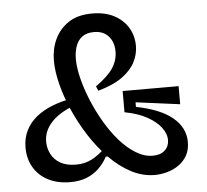

<svg xmlns="http://www.w3.org/2000/svg" viewBox="-50 -727 854 793"><g transform="rotate(-5 377.0 -330.5)"><path d="M561 13Q510 13 462.5 -12Q415 -37 373 -80Q331 -123 297 -176Q263 -229 238 -285.5Q213 -342 199.5 -396Q186 -450 186 -493Q186 -542 205 -582.5Q224 -623 262 -648.5Q300 -674 360 -674Q414 -674 451.5 -654Q489 -634 509 -600.5Q529 -567 529 -525Q529 -491 512.5 -458.5Q496 -426 459 -399Q422 -372 358 -354L350 -373Q400 -408 421.5 -440Q443 -472 443 -510Q443 -548 421.5 -572.5Q400 -597 361 -597Q331 -597 312.5 -583.5Q294 -570 285.5 -546Q277 -522 277 -492Q277 -457 288 -412.5Q299 -368 318.5 -320.5Q338 -273 364.5 -227.5Q391 -182 422.5 -146Q454 -110 489 -88.5Q524 -67 559 -67Q591 -67 609 -83.5Q627 -100 627 -126Q627 -153 607 -179Q587 -205 549.5 -225.5Q512 -246 458 -256V-344H690V-269L507 -293V-274Q608 -254 658 -212Q708 -170 708 -111Q708 -78 694.5 -54.5Q681 -31 659 -16Q637 -1 611 6Q585 13 561 13ZM210 12Q158 12 119 -8Q80 -28 59 -64Q38 -100 38 -146Q38 -186 54 -217.5Q70 -249 98 -271.5Q126 -294 164 -309Q202 -324 245 -331L251 -301Q190 -278 157.5 -242.5Q125 -207 125 -163Q125 -136 137.5 -111.5Q150 -87 175.5 -72.5Q201 -58 240 -58Q278 -58 307.5 -74Q337 -90 363 -116L390 -80H365Q350 -52 328.5 -31.5Q307 -11 278 0.5Q249 12 210 12Z"/></g></svg>

Font: Bricolage Grotesque 16pt
Style: Regular
Weight: 400
Version: Version 1.001;gftools[0.9.33.dev8+g029e19f]